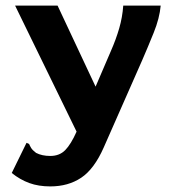

<svg xmlns="http://www.w3.org/2000/svg" viewBox="-20 -491 640 687"><path d="M160 176Q118 176 85 164Q52 152 22 128L71 28L75 20L84 24Q87 31 91.5 38.5Q96 46 109 56Q130 67 160 67Q193 67 213.5 46Q234 25 254 -20L34 -471H186L322 -181L377 -309Q395 -350 406.5 -389.5Q418 -429 421 -471H555Q551 -426 530 -374Q509 -322 489 -276L351 37Q317 114 270.5 145Q224 176 160 176Z"/></svg>

Font: Inconsolata Expanded Black
Style: Regular
Weight: 900
Width: 7
Monospace: yes
Designer: Raph Levien, Cyreal, Brenton Simpson
Foundry: Raph Levien, Cyreal, Google
Version: Version 3.001; ttfautohint (v1.8.2.53-6de2)